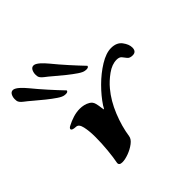

<svg xmlns="http://www.w3.org/2000/svg" viewBox="-208 -662 756 756"><g transform="rotate(-45 170.0 -284.5)"><path d="M210 -385Q200 -386 183 -397.5Q166 -409 146 -425Q126 -441 108 -456.5Q90 -472 78 -481Q62 -493 61 -504Q60 -515 61 -520Q66 -546 84 -543Q93 -541 105 -530.5Q117 -520 131 -503Q153 -476 179.5 -446.5Q206 -417 230 -392Q228 -382 210 -385ZM84 -374Q74 -375 57 -386.5Q40 -398 20 -414Q0 -430 -18 -445.5Q-36 -461 -48 -470Q-64 -482 -65 -493Q-66 -504 -65 -509Q-60 -535 -42 -532Q-33 -530 -21 -519.5Q-9 -509 5 -492Q27 -465 53.5 -435.5Q80 -406 104 -381Q102 -371 84 -374ZM59 -26Q41 -26 42 -39Q47 -64 50.5 -100.5Q54 -137 54 -171Q54 -205 48.5 -229.5Q43 -254 28 -254Q6 -255 6 -263Q6 -269 17 -274Q32 -282 51 -288Q70 -294 89 -294Q100 -294 111 -291.5Q122 -289 132 -283Q144 -276 147.5 -262Q151 -248 152 -237Q154 -225 154 -225Q156 -225 158.5 -230Q161 -235 163 -238Q184 -270 215.5 -301.5Q247 -333 282 -354.5Q317 -376 345 -376Q376 -376 391 -356Q406 -336 406 -318Q406 -295 385 -295Q369 -295 362.5 -303.5Q356 -312 349.5 -320Q343 -328 328 -328Q302 -328 275 -308.5Q248 -289 229 -266Q198 -229 177.5 -178.5Q157 -128 150 -80Q148 -66 131.5 -53.5Q115 -41 94.5 -33.5Q74 -26 59 -26Z"/></g></svg>

Font: Grechen Fuemen
Style: Regular
Weight: 400
Designer: Robert E. Leuschke
Foundry: Robert E. Leuschke
Version: Version 1.010; ttfautohint (v1.8.3)